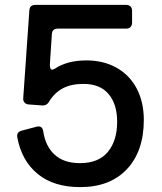

<svg xmlns="http://www.w3.org/2000/svg" viewBox="-20 -753 662 785"><path d="M568 -263Q568 -135 499 -61.5Q430 12 308 12Q200 12 134.5 -41.5Q69 -95 51 -190L50 -197Q50 -214 69 -219L130 -235Q133 -236 138 -236Q154 -236 157 -215Q166 -155 203.5 -120.5Q241 -86 307 -86Q383 -86 421 -132Q459 -178 459 -255Q459 -327 424 -368.5Q389 -410 321 -410Q271 -410 237 -392Q203 -374 181 -338Q171 -320 151 -322L97 -326Q86 -327 80 -334Q74 -341 75 -352L100 -710Q101 -733 125 -733H496Q507 -733 513.5 -726.5Q520 -720 520 -709V-660Q520 -649 513.5 -642.5Q507 -636 496 -636H217Q193 -636 192 -613L184 -491V-487Q184 -468 194 -468Q196 -468 204 -472Q255 -506 333 -506Q404 -506 457.5 -475.5Q511 -445 539.5 -390Q568 -335 568 -263Z"/></svg>

Font: Shippori Gochic B2 Bold
Style: Regular
Weight: 700
Designer: FONTDASU
Foundry: FONTDASU / Google Inc. / but / Adobe
Version: Version 1.130